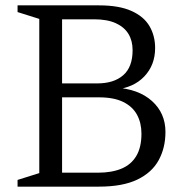

<svg xmlns="http://www.w3.org/2000/svg" viewBox="-20 -696 684 716"><path d="M175.5 -624V-676H349.5Q424 -676 470.2 -655.2Q516.5 -634.5 537.5 -598.5Q558.5 -562.5 558.5 -517Q558.5 -453.5 518.2 -411Q478 -368.5 407 -361.5L408.5 -369.5Q496.5 -364.5 546.8 -319.2Q597 -274 597 -204Q597 -144.5 571.5 -98.2Q546 -52 491.5 -26Q437 0 349 0H176V-52H345Q396.5 -52 432.8 -67Q469 -82 488.2 -114.2Q507.5 -146.5 507.5 -197.5Q507.5 -237.5 491 -268Q474.5 -298.5 439.5 -315.8Q404.5 -333 349 -333H175L175.5 -385H343Q404.5 -385 439.5 -415.5Q474.5 -446 474.5 -509Q474.5 -544 459 -569.5Q443.5 -595 411.8 -609.5Q380 -624 331 -624ZM45.5 0V-25L126.5 -50.5V-625.5L45.5 -651V-676H211.5V0Z"/></svg>

Font: Newsreader 16pt 16pt
Style: Regular
Weight: 400
Version: Version 1.003